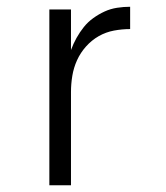

<svg xmlns="http://www.w3.org/2000/svg" viewBox="-20 -548 490 568"><path d="M126 0V-520H190V-400Q197 -419 206.5 -436Q216 -453 228 -468Q240 -483 256 -494.5Q272 -506 289.5 -514Q307 -522 326.5 -525Q346 -528 365 -528V-462Q341 -462 317 -457.5Q293 -453 272 -441Q251 -429 234.5 -410.5Q218 -392 208 -370Q198 -348 194 -324Q190 -300 190 -276V0Z"/></svg>

Font: Iosevka Aile Custom Light
Style: Regular
Weight: 300
Designer: Belleve Invis
Foundry: Belleve Invis
Version: Version 17.0.2; ttfautohint (v1.8.3)